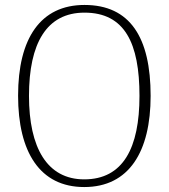

<svg xmlns="http://www.w3.org/2000/svg" viewBox="-20 -745 682 775"><path d="M320 10C501 10 588 -133 588 -358C588 -594 505 -725 321 -725C144 -725 53 -591 53 -359C53 -131 141 10 320 10ZM320 -21C170 -21 97 -149 97 -358C97 -570 168 -694 321 -694C484 -694 543 -570 543 -358C543 -148 477 -21 320 -21Z"/></svg>

Font: Noto Serif Devanagari SemiCondensed ExtraLight
Style: Regular
Weight: 200
Width: 4
Designer: Universal Thirst, Indian Type Foundry and the Monotype Design Team
Foundry: Monotype Imaging Inc.
Version: Version 2.004